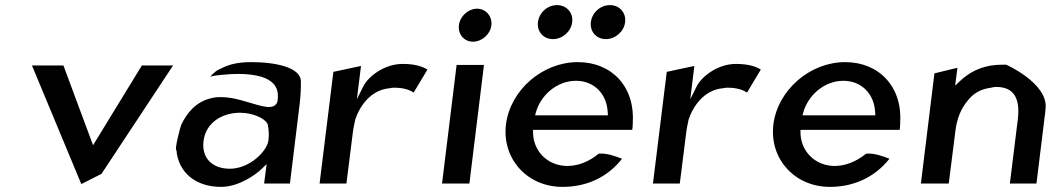

<svg xmlns="http://www.w3.org/2000/svg" viewBox="-20 -728 4131 751"><path d="M228 -472H105L298 -8L377 -48L657 -472H535L344 -160Z M841 -458H840C827 -453 816 -443 802 -428C808 -430 818 -432 827 -433C855 -436 1069 -466 1067 -352C1067 -345 1067 -338 1065 -331C1060 -310 1038 -308 1022 -310C982 -315 916 -343 867 -347C841 -349 823 -349 802 -343C746 -328 712 -288 689 -240C686 -235 661 -139 670 -141C677 -55 744 3 844 3C916 3 983 -47 1003 -67L1023 -86L1013 -10H1114L1152 -320C1156 -352 1157 -382 1157 -411C1155 -464 1060 -485 962 -485C906 -485 869 -474 841 -458ZM879 -68C811 -68 768 -109 776 -176C785 -250 851 -287 919 -287C969 -287 1016 -265 1026 -244L1027 -243V-242C1031 -223 1033 -201 1030 -179C1025 -137 957 -68 879 -68Z M1652 -456C1638 -464 1612 -478 1555 -478C1484 -478 1421 -430 1401 -390L1376 -340L1392 -470L1284 -447L1230 -10H1335L1359 -201C1361 -220 1365 -240 1369 -258V-259C1387 -314 1431 -377 1505 -383C1508 -384 1515 -385 1521 -385C1562 -385 1584 -375 1598 -366Z M1775 -629C1771 -593 1796 -565 1830 -565C1865 -565 1898 -594 1902 -629C1906 -665 1880 -694 1846 -694C1812 -694 1779 -665 1775 -629ZM1816 -10 1873 -474H1766L1709 -10Z M2084 -641C2080 -605 2105 -575 2143 -575C2180 -575 2214 -605 2218 -641C2223 -678 2196 -708 2159 -708C2121 -708 2089 -679 2084 -641ZM2291 -641C2287 -605 2312 -575 2350 -575C2387 -575 2421 -605 2425 -641C2430 -678 2403 -708 2366 -708C2328 -708 2296 -679 2291 -641ZM2065 -209V-220H2453C2454 -229 2455 -236 2455 -245C2465 -389 2373 -485 2240 -485C2102 -485 1976 -376 1959 -241C1943 -107 2042 3 2180 3C2273 3 2355 -33 2413 -107C2390 -116 2353 -130 2322 -127C2281 -93 2235 -77 2192 -79C2117 -83 2066 -140 2065 -209ZM2357 -289 2358 -277H2073L2076 -288C2094 -354 2157 -412 2233 -412C2305 -412 2354 -359 2357 -289Z M2956 -456C2942 -464 2916 -478 2859 -478C2788 -478 2725 -430 2705 -390L2680 -340L2696 -470L2588 -447L2534 -10H2639L2663 -201C2665 -220 2669 -240 2673 -258V-259C2691 -314 2735 -377 2809 -383C2812 -384 2819 -385 2825 -385C2866 -385 2888 -375 2902 -366Z M3111 -209V-220H3499C3500 -229 3501 -236 3501 -245C3511 -389 3418 -485 3286 -485C3148 -485 3022 -376 3005 -241C2989 -107 3088 3 3226 3C3319 3 3401 -34 3459 -107C3437 -116 3399 -130 3368 -127C3326 -93 3280 -77 3238 -79C3163 -83 3112 -140 3111 -209ZM3403 -289 3404 -277H3119L3122 -288C3140 -354 3203 -412 3279 -412C3351 -412 3400 -359 3403 -289Z M4034 -10 4066 -270C4068 -283 4069 -294 4070 -307C4077 -403 3915 -476 3915 -475C3902 -475 3888 -475 3876 -474C3815 -469 3770 -444 3735 -411L3716 -393L3725 -463L3635 -441L3582 -10H3691L3717 -216C3723 -265 3739 -303 3764 -333C3786 -362 3815 -380 3857 -385C3863 -387 3870 -388 3877 -388C3948 -388 3971 -340 3961 -260L3930 -10Z"/></svg>

Font: Bluebird
Style: LiObl
Weight: 300
Designer: Jasper
Foundry: Cannot Into Space Fonts
Version: Version 0.98